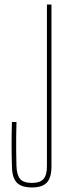

<svg xmlns="http://www.w3.org/2000/svg" viewBox="-20 -820 298 845"><path d="M120.5 5Q89.5 5 70.2 -4.5Q51 -14 42 -34.5Q33 -55 32.5 -88Q31 -140.5 31 -185.5Q31 -230.5 32.5 -283H52.5Q51.5 -250.5 51.2 -218Q51 -185.5 51.2 -153Q51.5 -120.5 52.5 -88Q54 -49 69 -32Q84 -15 120.5 -15Q156 -15 171.2 -32Q186.5 -49 186.5 -88V-800H206.5V-88Q206.5 -38.5 186.5 -16.8Q166.5 5 120.5 5Z"/></svg>

Font: Big Shoulders Thin
Style: Regular
Weight: 100
Designer: Patric King
Foundry: XO Type Co
Version: Version 2.002